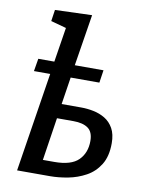

<svg xmlns="http://www.w3.org/2000/svg" viewBox="-87 -835 679 896"><g transform="rotate(10 253.0 -387.0)"><path d="M54 -470 64 -530H140L166 -694L93 -714L101 -768L276 -774L237 -530H373L364 -470H228L208 -341H301Q330 -341 359.5 -335Q389 -329 414 -314Q439 -299 454.5 -271.5Q470 -244 470 -201Q470 -139 445.5 -99.5Q421 -60 381.5 -38.5Q342 -17 297.5 -8.5Q253 0 213 0H57L131 -470ZM276 -272H198L167 -69H221Q301 -69 335.5 -103.5Q370 -138 370 -194Q370 -237 345.5 -254.5Q321 -272 276 -272Z"/></g></svg>

Font: Bitter Medium
Style: Italic
Weight: 500
Italic angle: -9°
Designer: Sol Matas, and Bitter project Authors
Foundry: Sol Matas
Version: Version 2.001